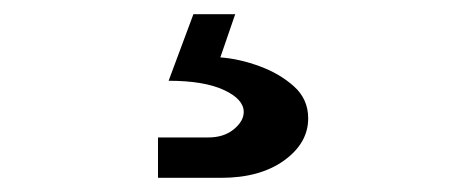

<svg xmlns="http://www.w3.org/2000/svg" viewBox="-20 -45 640 271"><path d="M203 206V149H274Q296 149 310 137.5Q324 126 324 113Q324 95 296 82Q268 69 218 69L253 -25H312L291 36Q318 38 346.5 48.5Q375 59 395 77Q415 95 415 122Q415 157 381 181.5Q347 206 292 206Z"/></svg>

Font: JetBrains Mono NL Medium
Style: Regular
Weight: 500
Monospace: yes
Designer: Philipp Nurullin, Konstantin Bulenkov
Foundry: JetBrains
Version: Version 2.305; ttfautohint (v1.8.4.7-5d5b)